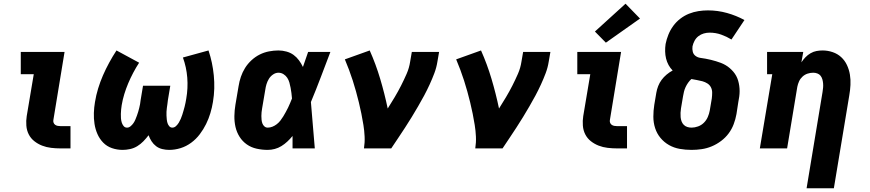

<svg xmlns="http://www.w3.org/2000/svg" viewBox="-20 -800 4690 1035"><path d="M307 0Q281 0 255.5 -3Q230 -6 207 -15Q184 -24 165 -39Q146 -54 135 -75.5Q124 -97 122 -123Q120 -149 124 -174L162 -400H92V-520H328L268 -155Q266 -147 268.5 -139.5Q271 -132 277 -127.5Q283 -123 291 -121.5Q299 -120 307 -120H360V0Z M641 8Q611 8 583.5 -1.5Q556 -11 536.5 -31Q517 -51 505.5 -77Q494 -103 489.5 -132Q485 -161 486 -191Q487 -221 492 -250Q498 -287 509 -323Q520 -359 535 -393.5Q550 -428 568.5 -462Q587 -496 608 -528L730 -462Q713 -436 698 -407.5Q683 -379 671 -350.5Q659 -322 650 -292.5Q641 -263 636 -233Q634 -222 633 -210Q632 -198 631.5 -186Q631 -174 632 -162.5Q633 -151 636 -140.5Q639 -130 646 -121Q653 -112 665 -112Q675 -112 684 -119.5Q693 -127 699.5 -136.5Q706 -146 710 -156Q714 -166 718 -176.5Q722 -187 725 -197.5Q728 -208 730.5 -218Q733 -228 735 -238.5Q737 -249 738 -260L751 -338H898L885 -260Q884 -250 882.5 -239.5Q881 -229 879.5 -218.5Q878 -208 877.5 -197.5Q877 -187 877.5 -177Q878 -167 879 -156.5Q880 -146 883 -136.5Q886 -127 892.5 -119.5Q899 -112 909 -112Q920 -112 929 -120.5Q938 -129 944 -139Q950 -149 954.5 -159.5Q959 -170 962.5 -181Q966 -192 969 -202.5Q972 -213 975 -224Q978 -235 980 -246Q982 -257 984 -268Q994 -325 989.5 -381.5Q985 -438 966 -490L1104 -528Q1115 -495 1122 -462Q1129 -429 1132.5 -393.5Q1136 -358 1135 -322.5Q1134 -287 1128 -251Q1123 -220 1114 -190Q1105 -160 1091 -131.5Q1077 -103 1057 -76.5Q1037 -50 1010.5 -30.5Q984 -11 953.5 -1.5Q923 8 892 8Q873 8 854.5 3.5Q836 -1 821.5 -12Q807 -23 797 -38.5Q787 -54 781 -71Q768 -54 753 -38.5Q738 -23 720 -12Q702 -1 681.5 3.5Q661 8 641 8Z M1423 8Q1393 8 1363.5 1.5Q1334 -5 1310.5 -21.5Q1287 -38 1271.5 -62.5Q1256 -87 1249.5 -115.5Q1243 -144 1243.5 -174.5Q1244 -205 1249 -235L1266 -335Q1270 -361 1278.5 -386Q1287 -411 1301 -433.5Q1315 -456 1335.5 -475Q1356 -494 1380 -506Q1404 -518 1430 -523Q1456 -528 1481 -528Q1503 -528 1524.5 -522Q1546 -516 1562.5 -504Q1579 -492 1591.5 -475Q1604 -458 1613 -439Q1620 -459 1627 -479.5Q1634 -500 1641 -520H1761Q1735 -452 1709.5 -384.5Q1684 -317 1656 -250Q1662 -187 1666.5 -124.5Q1671 -62 1677 0H1557Q1557 -17 1557 -33.5Q1557 -50 1557 -67Q1544 -51 1529 -37Q1514 -23 1497 -12.5Q1480 -2 1461 3Q1442 8 1423 8ZM1423 -112Q1436 -112 1448.5 -117Q1461 -122 1472 -130.5Q1483 -139 1491.5 -150Q1500 -161 1507 -172.5Q1514 -184 1520.5 -196Q1527 -208 1533 -220Q1539 -232 1544 -244.5Q1549 -257 1554 -269Q1553 -284 1551 -298.5Q1549 -313 1546.5 -327Q1544 -341 1540 -355Q1536 -369 1528.5 -380.5Q1521 -392 1508.5 -400Q1496 -408 1481 -408Q1466 -408 1452 -398.5Q1438 -389 1429.5 -375Q1421 -361 1416.5 -346Q1412 -331 1410 -316L1393 -216Q1391 -205 1390 -195Q1389 -185 1389 -174.5Q1389 -164 1390 -154Q1391 -144 1394.5 -134.5Q1398 -125 1405.5 -118.5Q1413 -112 1423 -112Z M1942 0Q1947 -32 1945.5 -64Q1944 -96 1939 -126.5Q1934 -157 1928 -187.5Q1922 -218 1914.5 -248Q1907 -278 1899 -307.5Q1891 -337 1881.5 -366Q1872 -395 1861.5 -423.5Q1851 -452 1839 -480L1973 -528Q2006 -454 2029.5 -375Q2053 -296 2070 -215Q2089 -245 2107.5 -276Q2126 -307 2142 -338.5Q2158 -370 2172 -402Q2186 -434 2191 -468L2200 -520H2347L2338 -468Q2333 -436 2321.5 -405.5Q2310 -375 2296 -344.5Q2282 -314 2266.5 -285Q2251 -256 2234 -227Q2217 -198 2199.5 -169Q2182 -140 2163.5 -112Q2145 -84 2126.5 -56Q2108 -28 2089 0Z M2542 0Q2547 -32 2545.5 -64Q2544 -96 2539 -126.5Q2534 -157 2528 -187.5Q2522 -218 2514.5 -248Q2507 -278 2499 -307.5Q2491 -337 2481.5 -366Q2472 -395 2461.5 -423.5Q2451 -452 2439 -480L2573 -528Q2606 -454 2629.5 -375Q2653 -296 2670 -215Q2689 -245 2707.5 -276Q2726 -307 2742 -338.5Q2758 -370 2772 -402Q2786 -434 2791 -468L2800 -520H2947L2938 -468Q2933 -436 2921.5 -405.5Q2910 -375 2896 -344.5Q2882 -314 2866.5 -285Q2851 -256 2834 -227Q2817 -198 2799.5 -169Q2782 -140 2763.5 -112Q2745 -84 2726.5 -56Q2708 -28 2689 0Z M3307 0Q3281 0 3255.5 -3Q3230 -6 3207 -15Q3184 -24 3165 -39Q3146 -54 3135 -75.5Q3124 -97 3122 -123Q3120 -149 3124 -174L3162 -400H3092V-520H3328L3268 -155Q3266 -147 3268.5 -139.5Q3271 -132 3277 -127.5Q3283 -123 3291 -121.5Q3299 -120 3307 -120H3360V0ZM3246 -570 3187 -630 3352 -780 3430 -700Z M3708 8Q3675 8 3644 2.5Q3613 -3 3586.5 -18Q3560 -33 3540.5 -56.5Q3521 -80 3511.5 -109.5Q3502 -139 3502 -171Q3502 -203 3507 -235L3518 -300Q3521 -318 3528 -336Q3535 -354 3546.5 -369.5Q3558 -385 3573.5 -398Q3589 -411 3606 -420Q3593 -433 3584 -449.5Q3575 -466 3570.5 -484.5Q3566 -503 3565.5 -523Q3565 -543 3568 -563Q3573 -588 3583 -613Q3593 -638 3609 -660Q3625 -682 3647 -699Q3669 -716 3694 -726Q3719 -736 3745 -740Q3771 -744 3796 -744Q3849 -744 3899 -730Q3949 -716 3993 -692L3923 -587Q3897 -603 3867.5 -613.5Q3838 -624 3805 -624Q3789 -624 3773.5 -619.5Q3758 -615 3745 -605Q3732 -595 3724 -580Q3716 -565 3713 -550Q3711 -535 3714.5 -521Q3718 -507 3729.5 -498.5Q3741 -490 3755.5 -488Q3770 -486 3784 -483.5Q3798 -481 3812 -477.5Q3826 -474 3839.5 -470Q3853 -466 3866 -461Q3879 -456 3891 -449Q3903 -442 3913.5 -433Q3924 -424 3933 -413.5Q3942 -403 3948.5 -391Q3955 -379 3959 -365.5Q3963 -352 3965 -337.5Q3967 -323 3967 -309Q3967 -295 3965 -279.5Q3963 -264 3960 -250L3950 -185Q3945 -157 3935 -130.5Q3925 -104 3908 -81Q3891 -58 3867 -40Q3843 -22 3816.5 -11Q3790 0 3762.5 4Q3735 8 3708 8ZM3708 -112Q3725 -112 3743 -118.5Q3761 -125 3774.5 -138.5Q3788 -152 3795.5 -169.5Q3803 -187 3806 -204L3817 -269Q3819 -285 3819 -300.5Q3819 -316 3812.5 -329Q3806 -342 3793.5 -350Q3781 -358 3766.5 -362Q3752 -366 3737 -368.5Q3722 -371 3707 -374Q3697 -365 3689 -353.5Q3681 -342 3675.5 -330Q3670 -318 3667 -305.5Q3664 -293 3662 -281L3651 -216Q3649 -204 3648.5 -192Q3648 -180 3649 -168.5Q3650 -157 3654 -146Q3658 -135 3666 -127Q3674 -119 3685 -115.5Q3696 -112 3708 -112Z M4328 215 4414 -304Q4416 -316 4417 -327.5Q4418 -339 4417 -350.5Q4416 -362 4413 -372.5Q4410 -383 4403.5 -391.5Q4397 -400 4386 -404Q4375 -408 4364 -408Q4348 -408 4333 -403Q4318 -398 4306 -387Q4294 -376 4287.5 -361.5Q4281 -347 4278 -332L4223 0H4076L4143 -400H4115V-520H4310L4300 -464Q4310 -479 4322 -491.5Q4334 -504 4349.5 -513Q4365 -522 4381.5 -525Q4398 -528 4414 -528Q4442 -528 4468.5 -519Q4495 -510 4514.5 -492Q4534 -474 4545.5 -449.5Q4557 -425 4561.5 -398Q4566 -371 4564.5 -342Q4563 -313 4558 -285L4475 215Z"/></svg>

Font: Iosevka Etoile Heavy Oblique
Style: Regular
Weight: 900
Italic angle: -9°
Designer: Belleve Invis
Foundry: Belleve Invis
Version: Version 15.5.2; ttfautohint (v1.8.4)